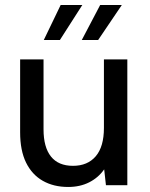

<svg xmlns="http://www.w3.org/2000/svg" viewBox="-20 -736 596 763"><path d="M486 -500V0H401L394 -63Q371 -30 334.5 -11.5Q298 7 251 7Q193 7 150 -17.5Q107 -42 83.5 -90Q60 -138 60 -210V-500H153V-222Q153 -151 182.5 -114Q212 -77 270 -77Q328 -77 360.5 -115Q393 -153 393 -228V-500ZM305 -577 378 -716H464L370 -577ZM154 -577 221 -716H307L218 -577Z"/></svg>

Font: Envelope Sans Variable
Style: Regular
Weight: 500
Designer: Andreas Rasmussen / Norman Anderson
Foundry: mail.de GmbH
Version: Version 1.150